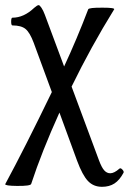

<svg xmlns="http://www.w3.org/2000/svg" viewBox="-44 -451 497 740"><path d="M-23.9 258.8Q50.8 120.6 155.8 -96.2L85.9 -286.1Q71.3 -325.2 54.7 -339.1Q38.1 -353 3.9 -353Q-1 -353 -1 -367.9Q-1 -382.8 3.9 -382.8Q47.9 -382.8 87.9 -420.9Q99.6 -431.2 105 -431.2Q108.9 -431.2 115.7 -421.1Q122.6 -411.1 128.9 -394L203.1 -194.8Q252.4 -300.8 295.9 -415Q298.3 -421.9 352.1 -421.4Q399.4 -421.4 396 -415Q306.6 -270.5 231.9 -117.2L337.9 168Q347.7 194.3 357.7 205.6Q367.7 216.8 380.9 216.8Q396 216.8 416 199.2Q420.4 194.8 427.5 202.4Q434.6 210 432.1 214.8Q417 243.2 397.2 256.1Q377.4 269 349.1 269Q316.4 269 295.2 246.8Q273.9 224.6 252.9 168L185.1 -17.1Q116.7 134.3 76.2 257.8Q74.2 266.1 21.5 265.6Q-24.9 265.1 -23.9 258.8Z"/></svg>

Font: Junicode SmCond Medium
Style: Regular
Weight: 500
Width: 4
Designer: Peter S. Baker
Version: Version 2.206